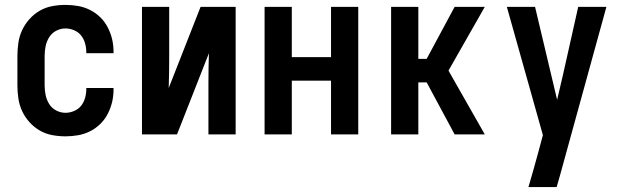

<svg xmlns="http://www.w3.org/2000/svg" viewBox="-20 -548 2540 783"><path d="M247 8Q220 8 193 3Q166 -2 142.5 -15.5Q119 -29 100.5 -49.5Q82 -70 70.5 -94.5Q59 -119 55 -146Q51 -173 51 -200V-320Q51 -347 55 -374Q59 -401 70.5 -425.5Q82 -450 100.5 -470.5Q119 -491 142.5 -504.5Q166 -518 193 -523Q220 -528 247 -528Q273 -528 298.5 -523.5Q324 -519 347 -507.5Q370 -496 388.5 -478Q407 -460 419 -437Q431 -414 437 -389Q443 -364 443 -338V-331H332V-334Q332 -353 327 -371Q322 -389 311 -403Q300 -417 282.5 -424.5Q265 -432 247 -432Q227 -432 209 -422.5Q191 -413 180.5 -396Q170 -379 166 -359.5Q162 -340 162 -320V-200Q162 -180 166 -160.5Q170 -141 180.5 -124Q191 -107 209 -97.5Q227 -88 247 -88Q265 -88 282.5 -95.5Q300 -103 311 -117Q322 -131 327 -149Q332 -167 332 -186V-189H443V-182Q443 -156 437 -131Q431 -106 419 -83Q407 -60 388.5 -42Q370 -24 347 -12.5Q324 -1 298.5 3.5Q273 8 247 8Z M559 0V-520H670V-312Q670 -281 669.5 -250.5Q669 -220 668 -189L798 -520H941V0H830V-208Q830 -239 830.5 -269.5Q831 -300 832 -331L702 0Z M1059 0V-520H1170V-315H1330V-520H1441V0H1330V-219H1170V0Z M1957 0H1834L1720 -212H1686V0H1575V-520H1686V-308H1720L1834 -520H1957L1809 -260Z M2135 215Q2146 179 2156 142.5Q2166 106 2176 70L2194 3L2047 -520H2162L2252 -141L2275 -239L2338 -520H2453L2263 170L2250 215Z"/></svg>

Font: Iosevka Term
Style: Bold
Weight: 700
Monospace: yes
Designer: Belleve Invis
Foundry: Belleve Invis
Version: Version 30.0.1